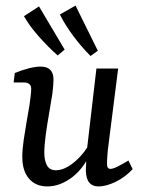

<svg xmlns="http://www.w3.org/2000/svg" viewBox="-20 -662 513 689"><path d="M150 7Q108 7 84 -21Q60 -49 60 -99Q60 -125 65 -159.5Q70 -194 76 -228Q82 -262 86 -286Q88 -301 90 -317Q92 -333 92 -343Q92 -355 85 -360.5Q78 -366 68 -366H29L33 -400Q60 -411 84 -417Q108 -423 126 -423Q172 -423 172 -376Q172 -368 171 -355.5Q170 -343 168 -326Q163 -294 156 -254Q149 -214 144 -177Q139 -140 139 -114Q139 -86 148.5 -68.5Q158 -51 181 -51Q203 -51 227 -66Q251 -81 272 -105Q293 -129 306 -156L312 -130Q286 -63 241.5 -28Q197 7 150 7ZM333 7Q312 7 300.5 -6.5Q289 -20 288 -50Q288 -62 289.5 -84.5Q291 -107 292 -125L326 -416H404L370 -148Q367 -127 365.5 -107Q364 -87 364 -74Q364 -56 376 -56Q385 -56 400.5 -63.5Q416 -71 441 -86L456 -55Q429 -26 395 -9.5Q361 7 333 7ZM331 -480 305 -461Q271 -495 241.5 -535Q212 -575 195 -610L251 -642ZM212 -484 187 -463Q151 -495 118 -532.5Q85 -570 66 -604L120 -639Z"/></svg>

Font: Yrsa
Style: Italic
Weight: 400
Italic angle: -7.10001°
Designer: Anna Giedrys (Yrsa+Rasa design), David Brezina (Yrsa art-direction, Rasa art-direction, design)
Foundry: Rosetta Type Foundry
Version: Version 2.004